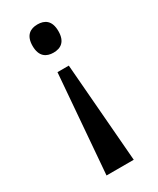

<svg xmlns="http://www.w3.org/2000/svg" viewBox="-186 -599 688 837"><g transform="rotate(-30 157.5 -180.5)"><path d="M157 -541C122 -541 92 -524 92 -470C92 -416 122 -399 157 -399C193 -399 222 -416 222 -470C222 -524 193 -541 157 -541ZM186 -317H129L89 180H226Z"/></g></svg>

Font: Noto Serif Sinhala Condensed SemiBold
Style: Regular
Weight: 600
Width: 3
Designer: Jelle Bosma - Monotype Design Team
Foundry: Monotype Imaging Inc.
Version: Version 2.007